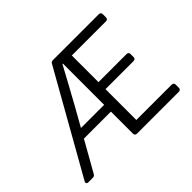

<svg xmlns="http://www.w3.org/2000/svg" viewBox="-129 -849 1075 1075"><g transform="rotate(-45 408.0 -312.0)"><path d="M472.7 -56.6V-300.8H695.3C705.1 -300.8 710.9 -306.6 710.9 -316.4V-340.8C710.9 -350.6 705.1 -356.4 695.3 -356.4H472.7V-567.4H743.2C752.9 -567.4 758.8 -573.2 758.8 -583V-608.4C758.8 -618.2 752.9 -624 743.2 -624H379.9C372.1 -624 365.2 -621.1 361.3 -613.3L25.4 -18.6C19.5 -7.8 24.4 0 36.1 0H71.3C79.1 0 85.9 -2.9 89.8 -10.7L191.4 -190.4H405.3V-15.6C405.3 -5.9 411.1 0 420.9 0H752.9C762.7 0 768.6 -5.9 768.6 -15.6V-41C768.6 -50.8 762.7 -56.6 752.9 -56.6ZM221.7 -244.1 287.1 -360.4C326.2 -430.7 364.3 -502 401.4 -570.3H405.3V-244.1Z"/></g></svg>

Font: Ed Sans Neue Light
Style: Regular
Weight: 300
Designer: Stephen Hutchings
Version: Version 1.004;PS 001.004;hotconv 1.0.88;makeotf.lib2.5.64775